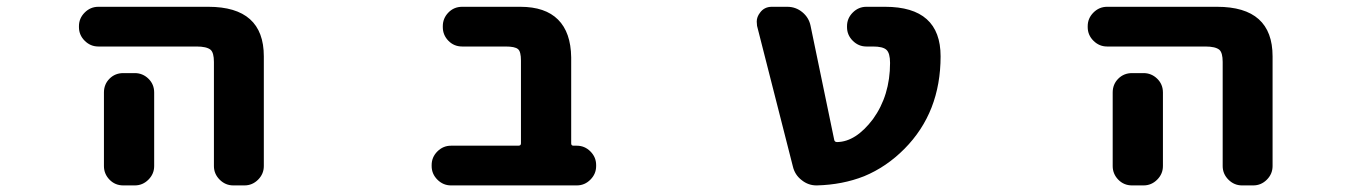

<svg xmlns="http://www.w3.org/2000/svg" viewBox="-20 -569 4040 571"><path d="M673.8 -17.6Q650.4 -17.6 633.3 -34.7Q616.2 -51.8 616.2 -75.2V-384.8Q616.2 -412.1 606.4 -420.9Q594.7 -430.7 564.5 -430.7H272.5Q249 -430.7 231.9 -447.8Q214.8 -464.8 214.8 -488.3V-491.2Q214.8 -514.6 231.9 -531.7Q249 -548.8 272.5 -548.8H599.6Q764.6 -548.8 764.6 -401.4V-75.2Q764.6 -51.8 747.6 -34.7Q730.5 -17.6 707 -17.6ZM346.7 -17.6Q322.3 -17.6 305.7 -34.7Q289.1 -51.8 289.1 -75.2V-293.9Q289.1 -318.4 305.7 -335Q322.3 -351.6 346.7 -351.6H380.9Q404.3 -351.6 421.4 -335Q438.5 -318.4 438.5 -293.9V-75.2Q438.5 -51.8 421.4 -34.7Q404.3 -17.6 380.9 -17.6Z M1321.3 -17.6Q1297.9 -17.6 1280.8 -34.7Q1263.7 -51.8 1263.7 -75.2V-78.1Q1263.7 -101.6 1280.8 -118.7Q1297.9 -135.7 1321.3 -135.7H1521.5Q1529.3 -135.7 1529.3 -142.6V-388.7Q1529.3 -416 1520.5 -422.9Q1511.7 -430.7 1483.4 -430.7H1354.5Q1330.1 -430.7 1313.5 -447.8Q1296.9 -464.8 1296.9 -488.3V-491.2Q1296.9 -514.6 1313.5 -531.7Q1330.1 -548.8 1354.5 -548.8H1527.3Q1601.6 -548.8 1639.6 -510.7Q1677.7 -472.7 1678.7 -398.4V-142.6Q1678.7 -135.7 1685.5 -135.7H1695.3Q1718.8 -135.7 1735.8 -118.7Q1752.9 -101.6 1752.9 -78.1V-75.2Q1752.9 -51.8 1735.8 -34.7Q1718.8 -17.6 1695.3 -17.6Z M2409.2 -17.6Q2409.2 -17.6 2408.2 -17.6Q2383.8 -17.6 2364.3 -33.2Q2343.8 -48.8 2337.9 -74.2L2231.4 -492.2Q2230.5 -499 2230.5 -504.9Q2230.5 -518.6 2240.2 -531.2Q2252.9 -548.8 2275.4 -548.8H2321.3Q2346.7 -548.8 2366.2 -532.7Q2385.7 -516.6 2390.6 -492.2L2460.9 -153.3Q2461.9 -146.5 2469.7 -146.5Q2525.4 -147.5 2576.2 -214.8Q2627 -285.2 2627 -381.8Q2627 -411.1 2616.2 -420.9Q2605.5 -430.7 2576.2 -430.7H2556.6Q2533.2 -430.7 2516.1 -447.8Q2499 -464.8 2499 -488.3V-491.2Q2499 -514.6 2516.1 -531.7Q2533.2 -548.8 2556.6 -548.8H2612.3Q2777.3 -548.8 2777.3 -401.4Q2777.3 -318.4 2750.5 -249.5Q2723.6 -180.7 2669.9 -126.5Q2616.2 -72.3 2549.8 -44.9Q2485.4 -19.5 2409.2 -17.6Z M3673.8 -17.6Q3650.4 -17.6 3633.3 -34.7Q3616.2 -51.8 3616.2 -75.2V-384.8Q3616.2 -412.1 3606.4 -420.9Q3594.7 -430.7 3564.5 -430.7H3272.5Q3249 -430.7 3231.9 -447.8Q3214.8 -464.8 3214.8 -488.3V-491.2Q3214.8 -514.6 3231.9 -531.7Q3249 -548.8 3272.5 -548.8H3599.6Q3764.6 -548.8 3764.6 -401.4V-75.2Q3764.6 -51.8 3747.6 -34.7Q3730.5 -17.6 3707 -17.6ZM3346.7 -17.6Q3322.3 -17.6 3305.7 -34.7Q3289.1 -51.8 3289.1 -75.2V-293.9Q3289.1 -318.4 3305.7 -335Q3322.3 -351.6 3346.7 -351.6H3380.9Q3404.3 -351.6 3421.4 -335Q3438.5 -318.4 3438.5 -293.9V-75.2Q3438.5 -51.8 3421.4 -34.7Q3404.3 -17.6 3380.9 -17.6Z"/></svg>

Font: Rounded Mgen+ 1mn bold
Style: Bold
Weight: 700
Designer: [Source Han Sans]
Ryoko NISHIZUKA  (kana & ideographs); Paul D. Hunt (Latin, Greek & Cyrillic); Wenlong ZHANG  (bopomofo
Version: Version 1.059.20150602